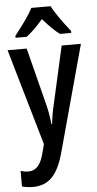

<svg xmlns="http://www.w3.org/2000/svg" viewBox="-65 -804 546 1082"><g transform="rotate(-5 208.5 -263.0)"><path d="M52 -606H115C148 -632 168 -651 209 -698C246 -655 275 -627 303 -606H367V-617C318 -679 279 -735 264 -766H155C139 -733 104 -683 52 -617ZM76 240C167 240 218 186 252 61L416 -540H307L233 -210C225 -178 217 -130 215 -104H211C206 -152 198 -192 189 -226L109 -540H1L159 5L145 58C129 120 102 151 59 151C43 151 28 148 15 144V232C34 237 54 240 76 240Z"/></g></svg>

Font: Kathrein 67 Medium Condensed
Style: Regular
Weight: 500
Width: 3
Designer: Lazydogs Typefoundry, based on Open Sans by Ascender Corporation
Foundry: Lazydogs Typefoundry
Version: Version 1.003;PS 001.003;hotconv 1.0.88;makeotf.lib2.5.64775